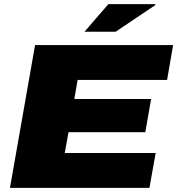

<svg xmlns="http://www.w3.org/2000/svg" viewBox="-20 -905 854 925"><path d="M28 0 149 -688H814L785 -520H354L338 -428H708L680 -268H310L292 -168H730L700 0ZM387 -752 502 -885H727L729 -881L537 -752Z"/></svg>

Font: Archivo SemiExpanded Black
Style: Italic
Weight: 900
Width: 6
Italic angle: -10°
Designer: Hector Gatti
Foundry: Omnibus-Type
Version: Version 2.001